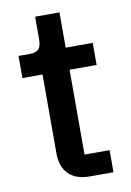

<svg xmlns="http://www.w3.org/2000/svg" viewBox="-78 -712 521 762"><g transform="rotate(-10 182.5 -331.0)"><path d="M317 0H222Q166 0 136.5 -29.5Q107 -59 107 -113V-431H26V-520H70Q97 -520 107.5 -532Q118 -544 118 -571V-662H216V-520H325V-431H216V-89H317Z"/></g></svg>

Font: IBM Plex Sans Medm
Style: Regular
Weight: 500
Designer: Mike Abbink, Paul van der Laan, Pieter van Rosmalen
Foundry: Bold Monday
Version: Version 3.005